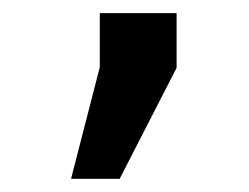

<svg xmlns="http://www.w3.org/2000/svg" viewBox="-20 -811 380 293"><path d="M132.3 -791H249.5V-707.5L162.6 -538.1H88.4L132.3 -708.5Z"/></svg>

Font: Gandom
Style: Bold
Weight: 700
Foundry: DejaVu fonts team - Redesigned by Saber Rastikerdar - Based on Samim Font
Version: Version 0.3